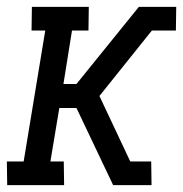

<svg xmlns="http://www.w3.org/2000/svg" viewBox="-28 -540 534 560"><path d="M-7 0 -8 -69H41L104 -451H64L65 -520H231L230 -451H182L157 -295H195L377 -520H486L485 -451H415L262 -260L352 -69H413L414 0H302L195 -225H145L119 -69H158L159 0Z"/></svg>

Font: Iosevka QP
Style: Italic
Weight: 400
Italic angle: -9°
Designer: Belleve Invis
Foundry: Belleve Invis
Version: Version 20.0.0; ttfautohint (v1.8.4)